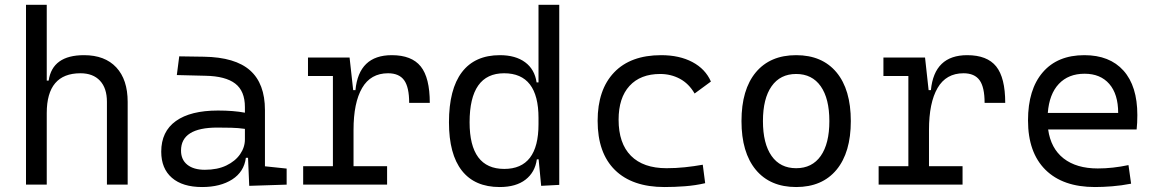

<svg xmlns="http://www.w3.org/2000/svg" viewBox="-20 -752 4728 782"><path d="M415.5 0V-337.4Q415.5 -393.1 387.2 -423.3Q358.9 -453.6 307.6 -453.6Q170.4 -453.6 170.4 -291.5V0H85.9V-732.4H170.4V-423.8H178.2Q193.4 -527.3 322.3 -527.3Q407.2 -527.3 453.6 -477.5Q500 -427.7 500 -336.9V0Z M995.1 4.9 990.2 -109.4H981.4Q974.1 -52.2 925.8 -21.2Q877.4 9.8 803.2 9.8Q723.6 9.8 680.2 -27.8Q636.7 -65.4 636.7 -134.3Q636.7 -216.3 696.3 -259Q755.9 -301.8 867.7 -301.8Q931.6 -301.8 977.5 -293V-315.9Q977.5 -381.3 938 -411.6Q898.4 -441.9 816.9 -443.4L700.2 -446.3L710 -522.5L810.5 -521Q938 -519 998.5 -465.3Q1059.1 -411.6 1059.1 -303.7V-74.7L1147.5 -65.4V0ZM977.5 -227.1Q950.7 -231 922.1 -231.7Q893.6 -232.4 865.2 -232.4Q717.3 -232.4 717.3 -138.7Q717.3 -101.6 742.9 -81.1Q768.6 -60.5 814.5 -60.5Q865.7 -60.5 902.1 -78.1Q938.5 -95.7 958 -124Q977.5 -152.3 977.5 -184.1Z M1419.9 -222.7V-75.2H1556.6V0H1214.8V-75.2H1335.9V-442.4H1234.4V-517.6H1403.8L1418.5 -384.8H1427.7Q1441.4 -527.3 1575.7 -527.3Q1656.7 -527.3 1693.6 -481.4Q1730.5 -435.5 1730.5 -333H1646.5Q1646.5 -397 1626 -425.3Q1605.5 -453.6 1560.5 -453.6Q1489.7 -453.6 1454.8 -393.6Q1419.9 -333.5 1419.9 -222.7Z M2015.1 9.8Q1913.6 9.8 1861.1 -57.1Q1808.6 -124 1808.6 -253.9Q1808.6 -388.7 1861.3 -458Q1914.1 -527.3 2016.1 -527.3Q2079.6 -527.3 2118.7 -498.5Q2157.7 -469.7 2165.5 -416.5H2173.3V-732.4H2257.8V1L2184.1 4.9L2173.8 -103H2166.5Q2159.2 -50.3 2120.4 -20.3Q2081.5 9.8 2015.1 9.8ZM2173.3 -246.1V-271.5Q2173.3 -453.6 2033.2 -453.6Q1892.6 -453.6 1892.6 -253.9Q1892.6 -64 2033.7 -64Q2173.3 -64 2173.3 -246.1Z M2686.5 9.8Q2555.2 9.8 2484.6 -59.6Q2414.1 -128.9 2414.1 -259.8Q2414.1 -386.7 2481.2 -457Q2548.3 -527.3 2672.9 -527.3Q2747.1 -527.3 2800 -499.3Q2853 -471.2 2875.5 -419.9L2809.1 -371.1Q2785.6 -411.6 2749 -431.2Q2712.4 -450.7 2668.9 -450.7Q2588.4 -450.7 2543.9 -402.1Q2499.5 -353.5 2499.5 -264.6Q2499.5 -168 2549.8 -117.4Q2600.1 -66.9 2694.8 -66.9Q2732.4 -66.9 2769.5 -70.8Q2806.6 -74.7 2842.3 -81.1L2852.1 -5.9Q2812 3.4 2769.5 6.6Q2727.1 9.8 2686.5 9.8Z M3222.7 9.8Q3116.7 9.8 3058.3 -60.5Q3000 -130.9 3000 -258.8Q3000 -387.2 3058.3 -457.3Q3116.7 -527.3 3222.7 -527.3Q3328.6 -527.3 3387 -457.3Q3445.3 -387.2 3445.3 -258.8Q3445.3 -130.9 3387 -60.5Q3328.6 9.8 3222.7 9.8ZM3222.7 -66.9Q3287.6 -66.9 3322.8 -116.9Q3357.9 -167 3357.9 -258.8Q3357.9 -350.6 3322.8 -400.6Q3287.6 -450.7 3222.7 -450.7Q3157.7 -450.7 3122.6 -400.6Q3087.4 -350.6 3087.4 -258.8Q3087.4 -167 3122.6 -116.9Q3157.7 -66.9 3222.7 -66.9Z M3763.7 -222.7V-75.2H3900.4V0H3558.6V-75.2H3679.7V-442.4H3578.1V-517.6H3747.6L3762.2 -384.8H3771.5Q3785.2 -527.3 3919.4 -527.3Q4000.5 -527.3 4037.4 -481.4Q4074.2 -435.5 4074.2 -333H3990.2Q3990.2 -397 3969.7 -425.3Q3949.2 -453.6 3904.3 -453.6Q3833.5 -453.6 3798.6 -393.6Q3763.7 -333.5 3763.7 -222.7Z M4439.5 9.8Q4309.1 9.8 4238 -60.5Q4167 -130.9 4167 -261.7Q4167 -387.7 4227.1 -457.5Q4287.1 -527.3 4396.5 -527.3Q4499.5 -527.3 4555.9 -464.4Q4612.3 -401.4 4612.3 -283.2Q4612.3 -250.5 4609.4 -224.6H4249Q4259.8 -147.5 4312 -106.7Q4364.3 -65.9 4451.2 -65.9Q4511.7 -65.9 4576.2 -79.6L4586.9 -3.9Q4546.9 3.9 4509.3 6.8Q4471.7 9.8 4439.5 9.8ZM4247.6 -292H4534.2Q4534.2 -368.7 4498 -410.2Q4461.9 -451.7 4397.5 -451.7Q4331.5 -451.7 4292.5 -410.2Q4253.4 -368.7 4247.6 -292Z"/></svg>

Font: Cascadia Code NF SemiLight
Style: Regular
Weight: 350
Monospace: yes
Designer: Aaron Bell
Foundry: Saja Typeworks
Version: Version 2404.023; ttfautohint (v1.8.4)